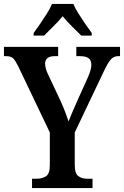

<svg xmlns="http://www.w3.org/2000/svg" viewBox="-21 -951 627 971"><path d="M141 0V-47H163Q192 -47 211.5 -59.5Q231 -72 231 -116V-281L72 -614Q58 -643 46.5 -655Q35 -667 10 -667H-1V-714H273V-667H256Q230 -667 218.5 -656.5Q207 -646 207 -629Q207 -617 211.5 -602Q216 -587 222 -575L286 -439Q299 -410 308.5 -385Q318 -360 326 -337Q334 -359 346.5 -387.5Q359 -416 373 -448L424 -561Q433 -581 437 -597Q441 -613 441 -623Q441 -647 426.5 -657Q412 -667 384 -667H365V-714H586V-667H576Q555 -667 540 -651Q525 -635 504 -590L357 -281V-118Q357 -73 375.5 -60Q394 -47 420 -47H447V0ZM149 -784Q163 -803 181 -829Q199 -855 216 -882Q233 -909 242 -931H350Q359 -909 376 -882Q393 -855 411 -829Q429 -803 443 -784V-771H390Q371 -790 343 -817.5Q315 -845 296 -869Q276 -844 249 -818Q222 -792 202 -771H149Z"/></svg>

Font: Noto Serif Lao Condensed SemiBold
Style: Regular
Weight: 600
Width: 3
Designer: Monotype Design Team
Foundry: Monotype Imaging Inc.
Version: Version 2.003; ttfautohint (v1.8.4.7-5d5b)